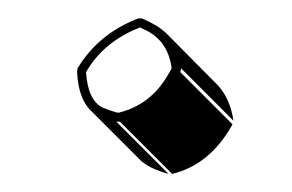

<svg xmlns="http://www.w3.org/2000/svg" viewBox="-20 -122 316 208"><path d="M63.5 -43.9 64 -47.9Q86.4 -85.4 129.9 -102.1H133.8Q150.9 -94.7 160.2 -85.9L216.3 -29.3Q229.5 -14.6 232.9 8.8L176.3 -47.9L175.3 -43.9L231.9 12.7Q207.5 56.6 166.5 66.4L109.9 9.8H106L162.6 66.4Q143.1 61 133.3 52.7L76.7 -3.9Q64.9 -17.1 63.5 -43.9ZM73.2 -43.9Q75.2 -13.2 91.3 -5.4Q98.1 -2.4 106.9 0H108.9Q142.1 -8.3 160.6 -38.6Q163.6 -43.5 166 -47.9Q162.1 -77.6 137.7 -89.4Q134.3 -90.8 131.8 -92.3Q93.8 -77.6 74.7 -46.4Q73.7 -44.9 73.2 -43.9Z"/></svg>

Font: Linux Biolinum Shadow O
Style: Italic
Weight: 400
Italic angle: -12°
Designer: Philipp H. Poll
Foundry: Philipp H. Poll
Version: Version 0.6.2